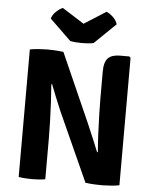

<svg xmlns="http://www.w3.org/2000/svg" viewBox="-60 -966 815 1021"><g transform="rotate(5 347.0 -455.5)"><path d="M269 -366.5Q252.5 -405 237.8 -441.5Q223 -478 212 -507L208 -506Q211.5 -464.5 214.2 -412.2Q217 -360 218.5 -307.8Q220 -255.5 220 -214.5V0Q201.5 3.5 183.2 4.5Q165 5.5 150.5 5.5Q137 5.5 116.5 4.5Q96 3.5 78 0V-680.5Q96 -684.5 124.8 -686.5Q153.5 -688.5 168.5 -688.5Q183.5 -688.5 208 -687.5Q232.5 -686.5 257 -683L419 -317.5Q438 -274 454.5 -234.2Q471 -194.5 482 -167L486 -168.5Q482 -214 479.5 -268Q477 -322 475.8 -372.2Q474.5 -422.5 474.5 -457V-597Q474.5 -648 494.8 -668.8Q515 -689.5 559.5 -689.5H608.5L615.5 -682.5V-2.5Q597 1.5 568 3.5Q539 5.5 523.5 5.5Q508 5.5 483.8 4.5Q459.5 3.5 434.5 0ZM467 -915.5Q482 -910 500.8 -893.2Q519.5 -876.5 526.5 -854L413 -744Q387 -738.5 350.5 -738.5Q314 -738.5 288 -744L174.5 -854Q181.5 -876.5 200.2 -893.2Q219 -910 234 -915.5L350.5 -841.5Z"/></g></svg>

Font: Signika Negative SC
Style: Bold
Weight: 700
Designer: Anna Giedryś
Foundry: Anna Giedryś
Version: Version 2.000; ttfautohint (v1.8.3) -l 8 -r 50 -G 200 -x 9 -